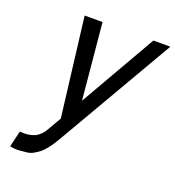

<svg xmlns="http://www.w3.org/2000/svg" viewBox="-135 -632 875 958"><g transform="rotate(20 303.0 -153.0)"><path d="M45 130Q93 134 123.5 120Q154 106 174 70L215 -1L151 -525H246L284 -121L516 -525H606L249 90Q237 111 227 126Q217 141 204 157.5Q191 174 179 183.5Q167 193 150 203Q133 213 115.5 215Q98 217 74.5 219Q51 221 25 215Z"/></g></svg>

Font: Miedinger
Style: Italic
Weight: 400
Italic angle: -13°
Version: Version 001.000